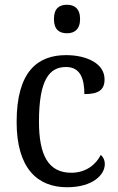

<svg xmlns="http://www.w3.org/2000/svg" viewBox="-20 -778 497 808"><path d="M262 -638C292 -638 317 -653 317 -698C317 -743 292 -758 262 -758C230 -758 207 -743 207 -698C207 -653 230 -638 262 -638ZM262 10C371 10 421 -43 421 -87C421 -105 414 -118 404 -126C383 -84 340 -51 280 -51C184 -51 144 -124 144 -266C144 -445 189 -496 258 -496C319 -496 335 -445 335 -382C393 -382 420 -398 420 -444C420 -512 343 -546 258 -546C140 -546 50 -479 50 -265C50 -69 138 10 262 10Z"/></svg>

Font: Noto Serif Lao SemiCondensed
Style: Regular
Weight: 400
Width: 4
Designer: Monotype Design Team
Foundry: Monotype Imaging Inc.
Version: Version 2.003